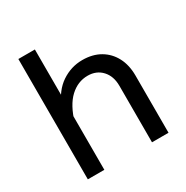

<svg xmlns="http://www.w3.org/2000/svg" viewBox="-168 -877 986 1017"><g transform="rotate(-30 325.0 -368.0)"><path d="M473 0V-345.5Q473 -404.5 440 -440.2Q407 -476 353.5 -476Q293 -476 245.2 -431.5Q197.5 -387 170 -293L153.5 -405Q185 -483.5 243.2 -522.8Q301.5 -562 370.5 -562Q433 -562 478.5 -535.5Q524 -509 549 -461.5Q574 -414 574 -350V0ZM80.5 0V-736H181.5V0Z"/></g></svg>

Font: Azeret Mono Thin
Style: Regular
Weight: 100
Designer: Martin Vácha
Foundry: Displaay
Version: Version 1.002